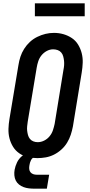

<svg xmlns="http://www.w3.org/2000/svg" viewBox="-20 -944 540 1156"><path d="M205 8Q175 8 147 1.5Q119 -5 96 -21Q73 -37 58.5 -60.5Q44 -84 37 -111.5Q30 -139 31 -168.5Q32 -198 37 -228L91 -552Q95 -578 103 -602.5Q111 -627 125.5 -650Q140 -673 160 -691.5Q180 -710 204.5 -722Q229 -734 254 -740Q279 -746 305 -746Q335 -746 362.5 -738Q390 -730 413 -714.5Q436 -699 450.5 -675Q465 -651 472 -623.5Q479 -596 478 -566.5Q477 -537 472 -507L419 -183Q414 -157 406 -132.5Q398 -108 384 -85Q370 -62 349.5 -43.5Q329 -25 305 -13Q281 -1 255.5 3.5Q230 8 205 8ZM207 -88Q227 -88 246 -97.5Q265 -107 278.5 -123.5Q292 -140 298.5 -159.5Q305 -179 309 -198L362 -523Q365 -537 366 -551Q367 -565 365.5 -578.5Q364 -592 360.5 -605Q357 -618 348.5 -628Q340 -638 327 -642.5Q314 -647 300 -647Q280 -647 261.5 -637Q243 -627 230 -611Q217 -595 210.5 -575.5Q204 -556 201 -537L147 -212Q145 -198 143.5 -184Q142 -170 143.5 -157Q145 -144 148.5 -131Q152 -118 160 -108Q168 -98 180.5 -93Q193 -88 207 -88ZM187 192Q170 192 153.5 190Q137 188 122 182.5Q107 177 94.5 167Q82 157 75 143Q68 129 66.5 112Q65 95 68 78Q72 56 82.5 34Q93 12 111.5 -3.5Q130 -19 153.5 -26Q177 -33 199 -33L194 0Q186 0 178.5 6Q171 12 167 19.5Q163 27 160.5 35.5Q158 44 157 52Q155 63 156 74Q157 85 163.5 93Q170 101 180 104.5Q190 108 201 108H276L262 192ZM190 -846V-924H490V-846Z"/></svg>

Font: Iosevka Slab
Style: Bold Italic
Weight: 700
Italic angle: -9°
Monospace: yes
Designer: Belleve Invis
Foundry: Belleve Invis
Version: Version 11.1.0; ttfautohint (v1.8.3)